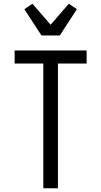

<svg xmlns="http://www.w3.org/2000/svg" viewBox="-20 -1004 540 1024"><path d="M211 0V-665H58V-735H442V-665H289V0ZM201 -815 110 -955 153 -984 250 -872 347 -984 390 -955 299 -815Z"/></svg>

Font: Iosevka Term SS14
Style: Regular
Weight: 400
Monospace: yes
Designer: Belleve Invis
Foundry: Belleve Invis
Version: Version 24.1.1; ttfautohint (v1.8.4)